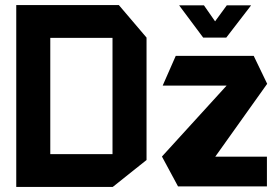

<svg xmlns="http://www.w3.org/2000/svg" viewBox="-20 -734 1101 756"><path d="M178 -585V-714H448L557 -586V-585ZM44 2V-127H423V2ZM44 -127V-714H178V-127ZM423 2V-585H557V-104L424 2ZM621 -397V-398L672 -514H979L965 -397ZM804 -84 618 -117V-118L979 -514L1032 -404ZM681 0 618 -117H1031V0ZM780 -586 686 -712V-713H783L861 -601ZM780 -586 873 -713H968V-712L871 -586Z"/></svg>

Font: Foldit SemiBold
Style: Regular
Weight: 600
Version: Version 1.003